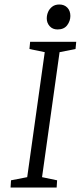

<svg xmlns="http://www.w3.org/2000/svg" viewBox="-20 -834 365 854"><path d="M27 0 29 -32 101 -46 179 -602 111 -616 114 -648H319L316 -616L245 -602L167 -46L234 -32L232 0ZM236 -703Q214 -703 201 -717.5Q188 -732 188 -752Q188 -767 194 -781Q200 -795 212.5 -804.5Q225 -814 244 -814Q266 -814 279.5 -800Q293 -786 293 -763Q293 -741 279 -722Q265 -703 236 -703Z"/></svg>

Font: Faustina Light
Style: Italic
Weight: 300
Italic angle: -8°
Designer: Alfonso Garcia
Foundry: http://www.omnibus-type.com
Version: Version 1.200